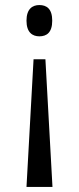

<svg xmlns="http://www.w3.org/2000/svg" viewBox="-20 -561 314 761"><path d="M136 -541C109 -541 85 -526 85 -479C85 -432 109 -417 136 -417C165 -417 187 -432 187 -479C187 -526 165 -541 136 -541ZM160 -326H113L85 180H188Z"/></svg>

Font: Noto Serif Ethiopic XCn
Style: Regular
Weight: 400
Width: 2
Designer: Monotype Design Team
Foundry: Monotype Imaging Inc.
Version: Version 2.102